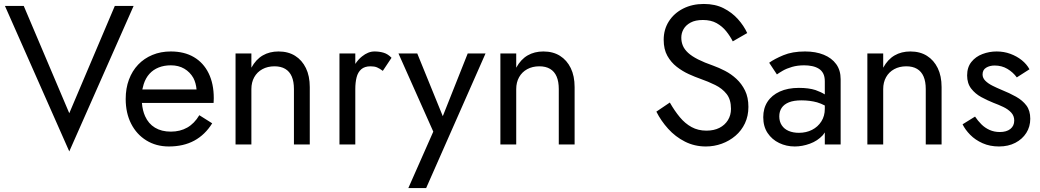

<svg xmlns="http://www.w3.org/2000/svg" viewBox="-20 -730 5255 970"><path d="M560 -700H655L330 35L5 -700H100L330 -158Z M833 10Q769 10 719.5 -20.5Q670 -51 642.5 -105Q615 -159 615 -230Q615 -284 631.5 -328Q648 -372 678 -403.5Q708 -435 750 -452.5Q792 -470 843 -470Q911 -470 959.5 -441.5Q1008 -413 1034 -360Q1060 -307 1060 -234Q1060 -227 1059.5 -219.5Q1059 -212 1059 -210H697Q700 -172 713 -143Q730 -105 763 -85Q796 -65 843 -65Q890 -65 926 -85.5Q962 -106 987 -148L1052 -107Q1016 -49 961.5 -19.5Q907 10 833 10ZM973 -278Q970 -311 957 -336Q940 -366 911 -383Q882 -400 843 -400Q809 -400 781.5 -389Q754 -378 735 -357Q716 -336 706 -305Q702 -292 699 -278Z M1465 -280Q1465 -318 1454 -343.5Q1443 -369 1421 -382Q1399 -395 1367 -395Q1332 -395 1305.5 -380.5Q1279 -366 1264.5 -340Q1250 -314 1250 -280V0H1170V-460H1250V-388Q1273 -430 1307.5 -450Q1342 -470 1387 -470Q1436 -470 1471 -448Q1506 -426 1525.5 -386Q1545 -346 1545 -290V0H1465Z M1775 0H1695V-460H1775V-407Q1790 -430 1809 -445Q1840 -470 1872 -470Q1897 -470 1918.5 -463.5Q1940 -457 1958 -438L1914 -372Q1898 -384 1885 -389.5Q1872 -395 1852 -395Q1822 -395 1805 -380Q1788 -365 1781.5 -339Q1775 -313 1775 -280Z M2133 220H2043L2169 -65L1993 -460H2088L2217 -143L2343 -460H2433Z M2803 -280Q2803 -318 2792 -343.5Q2781 -369 2759 -382Q2737 -395 2705 -395Q2670 -395 2643.5 -380.5Q2617 -366 2602.5 -340Q2588 -314 2588 -280V0H2508V-460H2588V-388Q2611 -430 2645.5 -450Q2680 -470 2725 -470Q2774 -470 2809 -448Q2844 -426 2863.5 -386Q2883 -346 2883 -290V0H2803Z M3364 -212Q3388 -170 3414.5 -138Q3441 -106 3474 -88Q3507 -70 3549 -70Q3587 -70 3614.5 -84Q3642 -98 3657.5 -123Q3673 -148 3673 -180Q3673 -227 3651 -255Q3629 -283 3593.5 -300.5Q3558 -318 3518 -332Q3492 -341 3460 -355.5Q3428 -370 3399 -392.5Q3370 -415 3351.5 -448Q3333 -481 3333 -529Q3333 -581 3359 -622Q3385 -663 3431 -686.5Q3477 -710 3536 -710Q3593 -710 3635.5 -688.5Q3678 -667 3708 -633.5Q3738 -600 3755 -563L3682 -521Q3669 -547 3649 -572Q3629 -597 3600.5 -613Q3572 -629 3531 -629Q3493 -629 3469 -616Q3445 -603 3433.5 -583Q3422 -563 3422 -540Q3422 -518 3430 -499Q3438 -480 3456.5 -463Q3475 -446 3506.5 -430Q3538 -414 3584 -398Q3612 -388 3643 -372Q3674 -356 3700.5 -331.5Q3727 -307 3744 -272.5Q3761 -238 3761 -190Q3761 -144 3743.5 -107Q3726 -70 3695.5 -44Q3665 -18 3626.5 -4Q3588 10 3546 10Q3489 10 3440.5 -14.5Q3392 -39 3355.5 -79.5Q3319 -120 3296 -166Z M3866 -413Q3892 -432 3937.5 -451Q3983 -470 4047 -470Q4101 -470 4141.5 -453.5Q4182 -437 4204.5 -406Q4227 -375 4227 -330V0H4147V-61Q4142 -53 4137 -47Q4110 -18 4071.5 -4Q4033 10 3995 10Q3953 10 3916.5 -7.5Q3880 -25 3858 -58Q3836 -91 3836 -138Q3836 -183 3857.5 -216Q3879 -249 3919.5 -267.5Q3960 -286 4016 -286Q4066 -286 4100 -275Q4128 -265 4147 -253V-319Q4147 -343 4139 -358.5Q4131 -374 4116.5 -383Q4102 -392 4083 -396Q4064 -400 4043 -400Q4009 -400 3981.5 -392Q3954 -384 3935 -373Q3916 -362 3905 -354ZM3917 -142Q3917 -116 3929.5 -97Q3942 -78 3964.5 -68.5Q3987 -59 4016 -59Q4053 -59 4082.5 -74Q4112 -89 4129.5 -116.5Q4147 -144 4147 -180V-197Q4128 -207 4108 -213Q4071 -223 4029 -223Q3990 -223 3965.5 -213Q3941 -203 3929 -185Q3917 -167 3917 -142Z M4657 -280Q4657 -318 4646 -343.5Q4635 -369 4613 -382Q4591 -395 4559 -395Q4524 -395 4497.5 -380.5Q4471 -366 4456.5 -340Q4442 -314 4442 -280V0H4362V-460H4442V-388Q4465 -430 4499.5 -450Q4534 -470 4579 -470Q4628 -470 4663 -448Q4698 -426 4717.5 -386Q4737 -346 4737 -290V0H4657Z M4906 -141Q4920 -120 4938 -102Q4956 -84 4979.5 -73.5Q5003 -63 5031 -63Q5065 -63 5084.5 -78.5Q5104 -94 5104 -121Q5104 -145 5088.5 -161.5Q5073 -178 5049 -189.5Q5025 -201 4998 -211Q4968 -223 4937.5 -239.5Q4907 -256 4886.5 -282.5Q4866 -309 4866 -349Q4866 -390 4887.5 -417Q4909 -444 4943.5 -457Q4978 -470 5015 -470Q5052 -470 5084.5 -458Q5117 -446 5142 -426Q5167 -406 5181 -380L5117 -339Q5098 -365 5069.5 -382Q5041 -399 5005 -399Q4980 -399 4962 -388Q4944 -377 4944 -354Q4944 -336 4958 -322Q4972 -308 4994 -297Q5016 -286 5040 -276Q5080 -260 5113 -241.5Q5146 -223 5165.5 -197Q5185 -171 5185 -130Q5185 -90 5165 -58.5Q5145 -27 5109.5 -8.5Q5074 10 5027 10Q4981 10 4944 -6.5Q4907 -23 4881.5 -49Q4856 -75 4843 -102Z"/></svg>

Font: Venryn Sans
Style: Regular
Weight: 400
Designer: Owen Earl, indestructible type* (font) & Cristiano Sobral (main changes)
Version: Version 3.600; ttfautohint (v1.8.3)